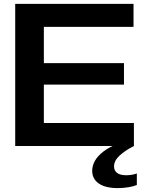

<svg xmlns="http://www.w3.org/2000/svg" viewBox="-20 -749 729 985"><path d="M58 0V-729H665V-611H168L205 -648V-82L168 -118H667V0ZM173 -315V-425H616V-315ZM584 216Q521 216 487 192.5Q453 169 453 127Q453 101 467 76Q481 51 511 28Q541 5 589 -14H657L667 0Q620 24 592.5 50Q565 76 565 105Q565 126 580.5 138Q596 150 628 150Q642 150 656.5 147.5Q671 145 682 141V200Q666 207 639 211.5Q612 216 584 216Z"/></svg>

Font: Mona Sans Expanded SemiBold
Style: Regular
Weight: 600
Width: 7
Designer: Deni Anggara
Foundry: GitHub
Version: Version 2.000